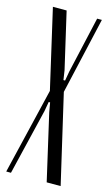

<svg xmlns="http://www.w3.org/2000/svg" viewBox="-111 -742 454 784"><g transform="rotate(15 116.0 -349.5)"><path d="M124 -461 130 -421H137L144 -461L198 -699H218L144 -375L231 0H172L108 -279L101 -319H95L88 -279L21 0H1L88 -364L11 -699H69Z"/></g></svg>

Font: Moniqa Cond Heading
Style: Regular
Weight: 400
Width: 3
Designer: Rajesh Rajput
Foundry: Rajesh Rajput
Version: Version 1.000